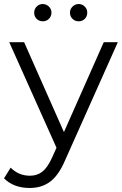

<svg xmlns="http://www.w3.org/2000/svg" viewBox="-45 -736 607 955"><path d="M103 199Q23 199 -25 151L8 98Q48 138 104 138Q140 138 165.5 118Q191 98 213 50L236 -1L1 -526H75L273 -79L471 -526H541L278 63Q246 137 204 168Q162 199 103 199ZM125 -673Q125 -691 137.5 -703.5Q150 -716 168 -716Q185 -716 198 -703.5Q211 -691 211 -673Q211 -655 198.5 -642.5Q186 -630 168 -630Q150 -630 137.5 -642Q125 -654 125 -673ZM346 -716Q364 -716 376.5 -703.5Q389 -691 389 -673Q389 -654 376.5 -642Q364 -630 346 -630Q328 -630 315.5 -642.5Q303 -655 303 -673Q303 -691 316 -703.5Q329 -716 346 -716Z"/></svg>

Font: Belfius21
Style: Regular
Weight: 400
Designer: Montserrat's base design by Julieta Ulanovsky, modified by Coast SPRL for Belfius Bank NV.
Foundry: Montserrat's base design by Julieta Ulanovsky, modified by Coast SPRL for Belfius Bank NV.
Version: Version 2.000;FEAKit 1.0